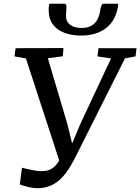

<svg xmlns="http://www.w3.org/2000/svg" viewBox="-20 -1003 757 1036"><path d="M179.5 12.6Q159 12.6 130.7 5.6Q102.4 -1.3 86.8 -8.2L98.6 -97.9Q114.6 -94.1 131.3 -90.2Q148 -86.4 164 -83.6Q180 -80.8 193.5 -79.4Q208.9 -79.4 225.7 -81.2Q242.5 -83 259.7 -93.1Q276.9 -103.2 293.4 -127.3Q310 -151.4 324.9 -195.9L307.9 -111.3L119.9 -687.7L58.2 -698.7L64 -743L322.5 -743.7L318.9 -699.4L238.3 -688.8L342.3 -337.6L381.1 -181.5L350.5 -183.7L411.9 -330.7L579.2 -687.8L506 -698.7L511.5 -743H716.7L711.4 -698.7L654.6 -688.4L395.5 -172.1Q377.2 -134.9 357.1 -101.6Q337 -68.3 312.3 -42.5Q287.5 -16.7 255 -2.1Q222.5 12.6 179.5 12.6ZM327.7 -983Q334.8 -983 336.9 -976.8Q339 -970.5 338.6 -961.8Q338.3 -952.4 337.1 -940.1Q336 -927.9 336 -918.4Q336 -886.3 358.4 -869.3Q380.8 -852.2 420.6 -852.2Q453.6 -852.2 474.5 -865Q495.4 -877.8 506.5 -899.6Q517.5 -921.4 521 -948.7Q522.9 -961.9 526.9 -972.4Q531 -983 540.6 -983H617.6Q617.6 -979.3 617.3 -974.9Q617.1 -970.5 615.7 -963.2Q606.4 -911.6 579.1 -877.8Q551.8 -844.1 510.6 -827.5Q469.3 -811 417.7 -811Q368.6 -811 328.9 -825.6Q289.2 -840.3 265.9 -870.5Q242.7 -900.7 242.7 -947.6Q242.7 -956.3 243.2 -965.2Q243.7 -974.2 246.8 -983Z"/></svg>

Font: Merriweather 7pt Light
Style: Italic
Weight: 300
Italic angle: -7.8°
Designer: Eben Sorkin
Foundry: Eben Sorkin
Version: Version 2.200;gftools[0.9.31]